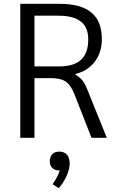

<svg xmlns="http://www.w3.org/2000/svg" viewBox="-20 -720 617 1003"><path d="M86 -700H292Q403 -700 457.5 -654.5Q512 -609 512 -516Q512 -446 475 -397.5Q438 -349 373 -333V-331Q395 -318 409 -301.5Q423 -285 433 -260L538 0H458L368 -230Q349 -277 322.5 -294.5Q296 -312 244 -312H160V0H86ZM289 -373Q366 -373 403.5 -408Q441 -443 441 -514Q441 -577 402.5 -607.5Q364 -638 285 -638H160V-373ZM344 133Q344 163 328 199Q312 235 286 263L255 242Q258 238 267 223.5Q276 209 282.5 195.5Q289 182 292 170H286Q266 170 253 157Q240 144 240 122Q240 100 253 86Q266 72 289 72Q316 72 330 88.5Q344 105 344 133Z"/></svg>

Font: Sarabun Light
Style: Regular
Weight: 300
Designer: Suppakit Chalermlarp | Katatrad Co.,Ltd.
Foundry: Cadson Demak Co.,Ltd.
Version: Version 1.000; ttfautohint (v1.6)